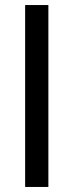

<svg xmlns="http://www.w3.org/2000/svg" viewBox="-20 -740 291 760"><path d="M79.5 0V-720H171.5V0Z"/></svg>

Font: Geologica Light
Style: Regular
Weight: 300
Designer: Sindre Bremnes, Frode Helland
Foundry: Monokrom Skriftforlag AS
Version: Version 1.010; ttfautohint (v1.8.4.7-5d5b);gftools[0.9.28]